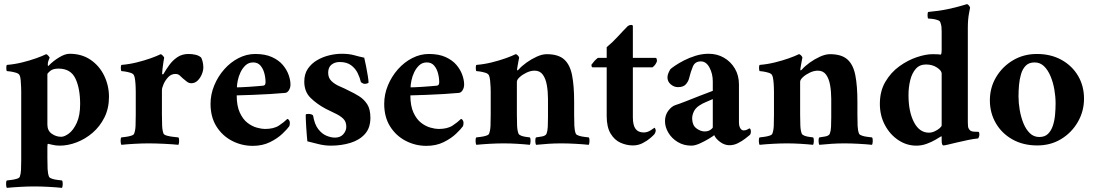

<svg xmlns="http://www.w3.org/2000/svg" viewBox="-20 -699 5313 932"><path d="M318 -438Q377 -438 420 -408.5Q463 -379 486 -331Q509 -283 509 -229Q509 -173 487 -129Q465 -85 429.5 -54.5Q394 -24 352 -8Q310 8 270 8Q250 8 233 3.5Q216 -1 213 -1Q210 -1 210 15V67Q210 98 211 121Q212 144 218 159Q221 165 233.5 169Q246 173 260.5 174.5Q275 176 281 177Q285 182 284.5 195Q284 208 281 213Q253 210 215.5 208Q178 206 147 206Q116 206 79 208Q42 210 13 213Q10 208 9.5 195Q9 182 13 177Q20 176 34 174.5Q48 173 61 169Q74 165 76 159Q81 146 82 126Q83 106 83 80Q83 77 83 73.5Q83 70 83 67V-254Q83 -259 82.5 -275.5Q82 -292 80.5 -309.5Q79 -327 75 -334Q71 -342 57.5 -346Q44 -350 30.5 -352Q17 -354 13 -354Q12 -355 11 -362.5Q10 -370 11 -377Q12 -384 14 -384Q51 -387 87.5 -396Q124 -405 155 -416Q186 -427 204 -436Q209 -435 215 -428Q221 -421 221 -419Q220 -415 216 -406.5Q212 -398 212 -386Q212 -376 216 -380Q238 -403 267 -420.5Q296 -438 318 -438ZM264 -366Q237 -366 223.5 -354.5Q210 -343 210 -339V-94Q210 -65 231 -50Q252 -35 277 -35Q293 -35 314.5 -51Q336 -67 352.5 -102.5Q369 -138 369 -194Q369 -270 346 -318Q323 -366 264 -366Z M895 -437Q914 -437 930 -433Q946 -429 956 -420Q959 -416 963 -402Q967 -388 967 -372Q967 -356 959.5 -338Q952 -320 939 -307.5Q926 -295 909 -295Q896 -295 886 -303.5Q876 -312 867 -319Q859 -327 851.5 -333.5Q844 -340 831 -340Q811 -340 796.5 -324.5Q782 -309 774 -290.5Q766 -272 766 -261V-142Q766 -115 767 -90Q768 -65 774 -50Q777 -44 792 -40Q807 -36 823.5 -34.5Q840 -33 846 -32Q850 -27 849.5 -14Q849 -1 846 4Q818 1 775.5 -1Q733 -3 702 -3Q671 -3 634.5 -1Q598 1 569 4Q566 -1 565.5 -14Q565 -27 569 -32Q576 -33 589.5 -34.5Q603 -36 616 -40Q629 -44 631 -50Q637 -65 638 -88Q639 -111 639 -142V-254Q639 -259 638.5 -275.5Q638 -292 636 -309.5Q634 -327 630 -334Q626 -342 612.5 -346Q599 -350 586 -352Q573 -354 569 -354Q568 -355 567 -362.5Q566 -370 567 -377Q568 -384 570 -384Q607 -387 643.5 -396Q680 -405 711 -416Q742 -427 760 -436Q765 -435 771 -428Q777 -421 777 -419Q776 -415 773.5 -399Q771 -383 769 -366Q767 -349 767 -342Q767 -338 769.5 -338Q772 -338 773 -339Q785 -360 801.5 -383Q818 -406 841 -421.5Q864 -437 895 -437Z M1129 -236Q1129 -185 1144 -152.5Q1159 -120 1181 -103Q1203 -86 1226.5 -79.5Q1250 -73 1266 -73Q1309 -73 1334 -89.5Q1359 -106 1375 -122Q1380 -121 1383.5 -115Q1387 -109 1387 -104Q1387 -91 1384 -86Q1375 -73 1351 -50Q1327 -27 1290.5 -9Q1254 9 1207 9Q1153 9 1106 -15.5Q1059 -40 1030.5 -85.5Q1002 -131 1002 -195Q1002 -241 1020 -284.5Q1038 -328 1068.5 -362.5Q1099 -397 1138 -417Q1177 -437 1219 -437Q1267 -437 1300 -422Q1333 -407 1352.5 -384Q1372 -361 1381 -335.5Q1390 -310 1390 -289Q1390 -273 1382.5 -261Q1375 -249 1364 -248Q1331 -245 1290 -242.5Q1249 -240 1207 -238.5Q1165 -237 1129 -236ZM1130 -275Q1133 -275 1149.5 -275.5Q1166 -276 1187.5 -277.5Q1209 -279 1228 -280.5Q1247 -282 1256 -283Q1265 -284 1267 -289.5Q1269 -295 1269 -299Q1269 -322 1263 -344Q1257 -366 1244 -381Q1231 -396 1209 -396Q1187 -396 1172 -382Q1157 -368 1147.5 -348Q1138 -328 1134 -307.5Q1130 -287 1130 -275Z M1639 -438Q1674 -438 1699 -431Q1724 -424 1748 -419Q1752 -403 1757 -377.5Q1762 -352 1765.5 -330Q1769 -308 1769 -299Q1769 -296 1762.5 -294Q1756 -292 1751 -292Q1745 -292 1741 -294.5Q1737 -297 1732 -300Q1727 -322 1716 -344.5Q1705 -367 1684 -382.5Q1663 -398 1629 -398Q1605 -398 1589 -385Q1573 -372 1573 -346Q1573 -321 1589 -305.5Q1605 -290 1628.5 -280Q1652 -270 1673 -259Q1699 -247 1723 -232Q1747 -217 1762.5 -193Q1778 -169 1778 -127Q1778 -78 1751.5 -48.5Q1725 -19 1681 -5.5Q1637 8 1586 8Q1554 8 1522 -0.5Q1490 -9 1472 -13Q1471 -21 1469.5 -40Q1468 -59 1466.5 -80.5Q1465 -102 1464.5 -119Q1464 -136 1464 -140Q1464 -145 1469.5 -145.5Q1475 -146 1479 -146Q1484 -146 1491 -144Q1498 -142 1500 -137Q1507 -95 1525 -72Q1543 -49 1565 -40Q1587 -31 1606 -31Q1632 -31 1646.5 -47.5Q1661 -64 1661 -84Q1661 -109 1645.5 -123.5Q1630 -138 1607 -148.5Q1584 -159 1561 -171Q1518 -194 1487.5 -224Q1457 -254 1457 -303Q1457 -340 1474.5 -365.5Q1492 -391 1519.5 -407Q1547 -423 1578.5 -430.5Q1610 -438 1639 -438Z M1972 -236Q1972 -185 1987 -152.5Q2002 -120 2024 -103Q2046 -86 2069.5 -79.5Q2093 -73 2109 -73Q2152 -73 2177 -89.5Q2202 -106 2218 -122Q2223 -121 2226.5 -115Q2230 -109 2230 -104Q2230 -91 2227 -86Q2218 -73 2194 -50Q2170 -27 2133.5 -9Q2097 9 2050 9Q1996 9 1949 -15.5Q1902 -40 1873.5 -85.5Q1845 -131 1845 -195Q1845 -241 1863 -284.5Q1881 -328 1911.5 -362.5Q1942 -397 1981 -417Q2020 -437 2062 -437Q2110 -437 2143 -422Q2176 -407 2195.5 -384Q2215 -361 2224 -335.5Q2233 -310 2233 -289Q2233 -273 2225.5 -261Q2218 -249 2207 -248Q2174 -245 2133 -242.5Q2092 -240 2050 -238.5Q2008 -237 1972 -236ZM1973 -275Q1976 -275 1992.5 -275.5Q2009 -276 2030.5 -277.5Q2052 -279 2071 -280.5Q2090 -282 2099 -283Q2108 -284 2110 -289.5Q2112 -295 2112 -299Q2112 -322 2106 -344Q2100 -366 2087 -381Q2074 -396 2052 -396Q2030 -396 2015 -382Q2000 -368 1990.5 -348Q1981 -328 1977 -307.5Q1973 -287 1973 -275Z M2634 -436Q2690 -436 2718.5 -410.5Q2747 -385 2757 -333.5Q2767 -282 2767 -205V-142Q2767 -111 2768 -88Q2769 -65 2775 -50Q2778 -44 2790.5 -40Q2803 -36 2817.5 -34.5Q2832 -33 2838 -32Q2842 -27 2841.5 -14Q2841 -1 2838 4Q2810 1 2772.5 -1Q2735 -3 2704 -3Q2673 -3 2642 -1Q2611 1 2582 4Q2579 -1 2578.5 -14Q2578 -27 2582 -32Q2592 -33 2610.5 -36.5Q2629 -40 2633 -50Q2638 -63 2639 -83Q2640 -103 2640 -129Q2640 -132 2640 -135.5Q2640 -139 2640 -142V-219Q2640 -254 2634.5 -285.5Q2629 -317 2615 -336.5Q2601 -356 2575 -356Q2556 -356 2536 -346.5Q2516 -337 2502.5 -324.5Q2489 -312 2489 -302V-142Q2489 -115 2490 -90Q2491 -65 2497 -50Q2500 -44 2510.5 -40Q2521 -36 2533.5 -34.5Q2546 -33 2552 -32Q2556 -27 2555.5 -14Q2555 -1 2552 4Q2524 1 2490 -1Q2456 -3 2425 -3Q2394 -3 2357.5 -1Q2321 1 2292 4Q2289 -1 2288.5 -14Q2288 -27 2292 -32Q2299 -33 2312.5 -34.5Q2326 -36 2339 -40Q2352 -44 2354 -50Q2360 -65 2361 -88Q2362 -111 2362 -142V-254Q2362 -259 2361.5 -275.5Q2361 -292 2359 -309.5Q2357 -327 2353 -334Q2349 -342 2335.5 -346Q2322 -350 2309 -352Q2296 -354 2292 -354Q2291 -355 2290 -362.5Q2289 -370 2290 -377Q2291 -384 2293 -384Q2330 -387 2366.5 -396Q2403 -405 2434 -416Q2465 -427 2483 -436Q2488 -436 2494 -429.5Q2500 -423 2500 -419Q2499 -415 2496.5 -401.5Q2494 -388 2492 -376Q2490 -364 2490 -363Q2490 -358 2491 -357Q2493 -357 2498 -362Q2512 -378 2535.5 -395Q2559 -412 2585.5 -424Q2612 -436 2634 -436Z M3052 -418H3163Q3166 -418 3167.5 -413.5Q3169 -409 3169 -405Q3169 -398 3162 -387.5Q3155 -377 3147 -372H3052V-130Q3052 -91 3065 -73.5Q3078 -56 3105 -56Q3122 -56 3138.5 -66.5Q3155 -77 3157 -79Q3159 -78 3161 -73.5Q3163 -69 3163 -65Q3163 -61 3160.5 -55Q3158 -49 3156 -47Q3152 -42 3137 -29Q3122 -16 3100 -4.5Q3078 7 3052 7Q3022 7 2992.5 -6Q2963 -19 2944 -50.5Q2925 -82 2925 -136V-372H2856Q2852 -374 2851.5 -378Q2851 -382 2851 -385Q2859 -396 2866 -403.5Q2873 -411 2882 -418H2925V-470Q2953 -493 2979.5 -522Q3006 -551 3028 -573Q3036 -578 3043.5 -578Q3051 -578 3052 -573Z M3420 -438Q3461 -438 3494 -419Q3527 -400 3547 -366.5Q3567 -333 3567 -289V-106Q3567 -87 3573.5 -76.5Q3580 -66 3590 -66Q3601 -66 3608 -70.5Q3615 -75 3618 -76Q3625 -73 3625 -60Q3625 -52 3621 -45Q3614 -39 3598 -26.5Q3582 -14 3562 -4Q3542 6 3521 6Q3497 6 3475.5 -10Q3454 -26 3447 -43Q3443 -39 3422.5 -26.5Q3402 -14 3378 -3Q3354 8 3336 8Q3299 8 3270 -9.5Q3241 -27 3224.5 -54.5Q3208 -82 3208 -111Q3208 -140 3224 -161.5Q3240 -183 3259 -189Q3278 -195 3311 -208Q3344 -221 3379.5 -235Q3415 -249 3440 -258V-304Q3440 -341 3424 -371Q3408 -401 3382 -401Q3354 -401 3343.5 -376.5Q3333 -352 3325 -319Q3321 -303 3309 -289.5Q3297 -276 3271 -276Q3252 -276 3236 -289.5Q3220 -303 3220 -323Q3220 -333 3224 -343Q3228 -353 3234 -363Q3239 -368 3256.5 -380Q3274 -392 3300 -405.5Q3326 -419 3357 -428.5Q3388 -438 3420 -438ZM3400 -61Q3418 -61 3429 -69Q3440 -77 3440 -81V-218Q3425 -211 3407.5 -204Q3390 -197 3375 -187Q3355 -174 3347 -155.5Q3339 -137 3340 -121Q3341 -90 3361 -75.5Q3381 -61 3400 -61Z M4009 -436Q4065 -436 4093.5 -410.5Q4122 -385 4132 -333.5Q4142 -282 4142 -205V-142Q4142 -111 4143 -88Q4144 -65 4150 -50Q4153 -44 4165.5 -40Q4178 -36 4192.5 -34.5Q4207 -33 4213 -32Q4217 -27 4216.5 -14Q4216 -1 4213 4Q4185 1 4147.5 -1Q4110 -3 4079 -3Q4048 -3 4017 -1Q3986 1 3957 4Q3954 -1 3953.5 -14Q3953 -27 3957 -32Q3967 -33 3985.5 -36.5Q4004 -40 4008 -50Q4013 -63 4014 -83Q4015 -103 4015 -129Q4015 -132 4015 -135.5Q4015 -139 4015 -142V-219Q4015 -254 4009.5 -285.5Q4004 -317 3990 -336.5Q3976 -356 3950 -356Q3931 -356 3911 -346.5Q3891 -337 3877.5 -324.5Q3864 -312 3864 -302V-142Q3864 -115 3865 -90Q3866 -65 3872 -50Q3875 -44 3885.5 -40Q3896 -36 3908.5 -34.5Q3921 -33 3927 -32Q3931 -27 3930.5 -14Q3930 -1 3927 4Q3899 1 3865 -1Q3831 -3 3800 -3Q3769 -3 3732.5 -1Q3696 1 3667 4Q3664 -1 3663.5 -14Q3663 -27 3667 -32Q3674 -33 3687.5 -34.5Q3701 -36 3714 -40Q3727 -44 3729 -50Q3735 -65 3736 -88Q3737 -111 3737 -142V-254Q3737 -259 3736.5 -275.5Q3736 -292 3734 -309.5Q3732 -327 3728 -334Q3724 -342 3710.5 -346Q3697 -350 3684 -352Q3671 -354 3667 -354Q3666 -355 3665 -362.5Q3664 -370 3665 -377Q3666 -384 3668 -384Q3705 -387 3741.5 -396Q3778 -405 3809 -416Q3840 -427 3858 -436Q3863 -436 3869 -429.5Q3875 -423 3875 -419Q3874 -415 3871.5 -401.5Q3869 -388 3867 -376Q3865 -364 3865 -363Q3865 -358 3866 -357Q3868 -357 3873 -362Q3887 -378 3910.5 -395Q3934 -412 3960.5 -424Q3987 -436 4009 -436Z M4507 -436Q4523 -436 4531.5 -435.5Q4540 -435 4546 -434Q4549 -434 4550 -442Q4551 -450 4551 -456V-545Q4551 -559 4550 -569Q4549 -579 4544 -592Q4542 -598 4530 -602Q4518 -606 4505 -607.5Q4492 -609 4486 -609Q4483 -609 4482.5 -623.5Q4482 -638 4486 -641Q4541 -646 4582.5 -655Q4624 -664 4648.5 -671.5Q4673 -679 4674 -679Q4679 -678 4683.5 -672Q4688 -666 4689 -662Q4689 -662 4683.5 -633Q4678 -604 4678 -563V-105Q4678 -94 4679 -85Q4680 -76 4687 -68Q4693 -61 4707 -60Q4721 -59 4729 -59Q4730 -59 4731 -59Q4734 -56 4734 -46Q4734 -36 4728 -27Q4706 -25 4679.5 -19.5Q4653 -14 4627.5 -8Q4602 -2 4583.5 2.5Q4565 7 4560 7Q4551 7 4551 -17V-32Q4551 -34 4550.5 -36.5Q4550 -39 4548 -37Q4540 -32 4521.5 -21Q4503 -10 4478.5 -1Q4454 8 4428 8Q4381 8 4340.5 -19Q4300 -46 4275.5 -92Q4251 -138 4251 -195Q4251 -257 4278 -302.5Q4305 -348 4346 -377.5Q4387 -407 4430.5 -421.5Q4474 -436 4507 -436ZM4475 -386Q4444 -386 4425.5 -365Q4407 -344 4398.5 -310Q4390 -276 4390 -237Q4390 -157 4416.5 -106Q4443 -55 4489 -55Q4503 -55 4517 -61.5Q4531 -68 4541 -76.5Q4551 -85 4551 -91V-342Q4551 -356 4528.5 -371Q4506 -386 4475 -386Z M5013 -437Q5081 -437 5132.5 -408.5Q5184 -380 5213 -331Q5242 -282 5242 -220Q5242 -159 5212 -107Q5182 -55 5131 -24Q5080 7 5015 7Q4947 7 4895 -22Q4843 -51 4814 -101Q4785 -151 4785 -212Q4785 -274 4815.5 -325Q4846 -376 4897.5 -406.5Q4949 -437 5013 -437ZM5002 -396Q4975 -396 4959.5 -380.5Q4944 -365 4936.5 -340Q4929 -315 4926.5 -286.5Q4924 -258 4924 -231Q4924 -199 4930 -164.5Q4936 -130 4948 -100.5Q4960 -71 4979 -52.5Q4998 -34 5025 -34Q5052 -34 5067.5 -49.5Q5083 -65 5091 -89.5Q5099 -114 5101.5 -142.5Q5104 -171 5104 -197Q5104 -230 5098 -264.5Q5092 -299 5079.5 -329Q5067 -359 5048 -377.5Q5029 -396 5002 -396Z"/></svg>

Font: Amiri
Style: Bold
Weight: 700
Designer: Khaled Hosny
Version: Version 0.113